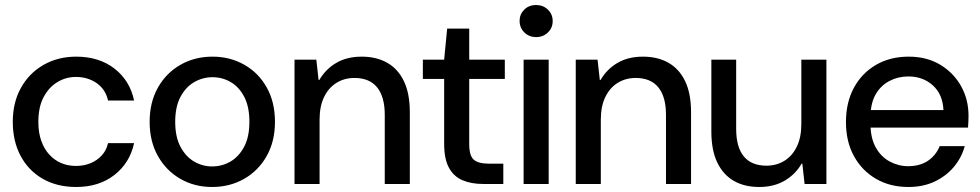

<svg xmlns="http://www.w3.org/2000/svg" viewBox="-20 -734 3909 766"><path d="M284 12Q207 12 150 -21Q93 -54 62 -112.5Q31 -171 31 -248Q31 -325 63.5 -383.5Q96 -442 153.5 -475Q211 -508 284 -508Q375 -508 436.5 -460.5Q498 -413 515 -333H411Q401 -378 365.5 -402.5Q330 -427 283 -427Q243 -427 209 -406.5Q175 -386 154 -346.5Q133 -307 133 -248Q133 -205 144.5 -172.5Q156 -140 176.5 -117.5Q197 -95 224 -83.5Q251 -72 283 -72Q315 -72 341.5 -83Q368 -94 386.5 -114.5Q405 -135 411 -163H515Q498 -84 436.5 -36Q375 12 284 12Z M826 12Q756 12 699.5 -20.5Q643 -53 610 -111.5Q577 -170 577 -248Q577 -326 610 -384.5Q643 -443 700 -475.5Q757 -508 828 -508Q898 -508 955 -475.5Q1012 -443 1044.5 -384.5Q1077 -326 1077 -248Q1077 -170 1044 -111.5Q1011 -53 954 -20.5Q897 12 826 12ZM826 -70Q866 -70 899.5 -89.5Q933 -109 954 -148.5Q975 -188 975 -248Q975 -308 954.5 -347.5Q934 -387 900.5 -406.5Q867 -426 828 -426Q789 -426 755 -406.5Q721 -387 700 -347.5Q679 -308 679 -248Q679 -188 700 -148.5Q721 -109 754.5 -89.5Q788 -70 826 -70Z M1155 0V-496H1242L1251 -415H1254Q1279 -458 1321.5 -483Q1364 -508 1423 -508Q1482 -508 1525 -483.5Q1568 -459 1591.5 -410Q1615 -361 1615 -286V0H1515V-276Q1515 -348 1484.5 -385.5Q1454 -423 1394 -423Q1354 -423 1322.5 -403.5Q1291 -384 1273 -347Q1255 -310 1255 -257V0Z M1908 0Q1860 0 1825 -15Q1790 -30 1771 -65Q1752 -100 1752 -160V-419H1667V-496H1752L1764 -620H1852V-496H1994V-419H1852V-159Q1852 -113 1870 -97Q1888 -81 1932 -81H1988V0Z M2069 0V-496H2169V0ZM2119 -586Q2091 -586 2072 -604.5Q2053 -623 2053 -651Q2053 -677 2071.5 -695.5Q2090 -714 2119 -714Q2147 -714 2166 -695.5Q2185 -677 2185 -650Q2185 -623 2166 -604.5Q2147 -586 2119 -586Z M2277 0V-496H2364L2373 -415H2376Q2401 -458 2443.5 -483Q2486 -508 2545 -508Q2604 -508 2647 -483.5Q2690 -459 2713.5 -410Q2737 -361 2737 -286V0H2637V-276Q2637 -348 2606.5 -385.5Q2576 -423 2516 -423Q2476 -423 2444.5 -403.5Q2413 -384 2395 -347Q2377 -310 2377 -257V0Z M3009 12Q2950 12 2907.5 -12.5Q2865 -37 2841.5 -86Q2818 -135 2818 -210V-496H2917V-220Q2917 -147 2947.5 -110Q2978 -73 3038 -73Q3078 -73 3109.5 -92.5Q3141 -112 3159 -149Q3177 -186 3177 -239V-496H3277V0H3190L3181 -81H3178Q3154 -39 3111 -13.5Q3068 12 3009 12Z M3604 12Q3531 12 3475 -20.5Q3419 -53 3387 -111Q3355 -169 3355 -247Q3355 -325 3386.5 -383.5Q3418 -442 3474.5 -475Q3531 -508 3605 -508Q3678 -508 3731.5 -475.5Q3785 -443 3814.5 -390Q3844 -337 3844 -272Q3844 -262 3843.5 -250Q3843 -238 3842 -225H3428V-295H3744Q3741 -358 3701.5 -393.5Q3662 -429 3604 -429Q3563 -429 3528.5 -411Q3494 -393 3473.5 -357.5Q3453 -322 3453 -267V-239Q3453 -184 3473.5 -146.5Q3494 -109 3529 -90Q3564 -71 3603 -71Q3650 -71 3682 -92.5Q3714 -114 3729 -151H3829Q3816 -104 3785 -67.5Q3754 -31 3708.5 -9.5Q3663 12 3604 12Z"/></svg>

Font: DM Sans 36pt Medium
Style: Regular
Weight: 500
Designer: Colophon Foundry, Jonny Pinhorn
Foundry: Colophon Foundry
Version: Version 4.004;gftools[0.9.30]